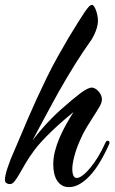

<svg xmlns="http://www.w3.org/2000/svg" viewBox="-81 -747 464 778"><path d="M360.8 -162.1Q343.8 -123.5 324.7 -91.6Q305.7 -59.6 284.9 -36.9Q264.2 -14.2 242.4 -1.5Q220.7 11.2 198.2 11.2Q181.6 11.2 169.7 3.9Q157.7 -3.4 149.9 -15.9Q142.1 -28.3 138.4 -45.2Q134.8 -62 134.8 -81.1Q134.8 -107.4 141.8 -134.8Q148.9 -162.1 160.4 -189Q171.9 -215.8 186.5 -241.9Q201.2 -268.1 216.8 -293Q197.3 -277.3 174.3 -257.3Q151.4 -237.3 129.2 -216.1Q106.9 -194.8 88.1 -174.3Q69.3 -153.8 58.1 -138.2Q36.1 -108.9 21.7 -83.7Q7.3 -58.6 -3.4 -40.3Q-14.2 -22 -22.7 -11.5Q-31.2 -1 -41 -1Q-47.9 -1 -54.4 -4.6Q-61 -8.3 -61 -19Q-61 -34.7 -50.3 -67.4Q-39.6 -100.1 -19 -146Q-8.8 -169.4 4.4 -200.7Q17.6 -231.9 33.4 -269Q49.3 -306.2 68.1 -347.2Q86.9 -388.2 107.9 -431.2Q128.4 -473.6 151.6 -515.1Q174.8 -556.6 196 -592.5Q217.3 -628.4 234.9 -656Q252.4 -683.6 262.2 -698.2Q271 -710.9 278.1 -719Q285.2 -727.1 292 -727.1Q296.4 -727.1 300.8 -720.2Q305.2 -713.4 308.6 -703.4Q312 -693.4 314 -682.6Q315.9 -671.9 315.9 -664.1Q315.9 -661.6 315.4 -654.1Q314.9 -646.5 311.5 -634.3Q308.1 -622.1 300.8 -606.2Q293.5 -590.3 279.8 -571.8Q269.5 -557.1 254.6 -535.2Q239.7 -513.2 223.1 -486.6Q206.5 -460 189.2 -430.7Q171.9 -401.4 155.8 -373Q144 -352.1 130.6 -327.1Q117.2 -302.2 103.3 -276.6Q89.4 -251 75.9 -225.6Q62.5 -200.2 50.8 -178.2Q73.2 -207.5 93.5 -230.2Q113.8 -252.9 129.4 -268.6Q147.5 -287.1 163.1 -300.8Q214.8 -346.7 245.1 -369.4Q275.4 -392.1 291 -392.1Q296.9 -392.1 304.2 -388.2Q311.5 -384.3 317.6 -377.7Q323.7 -371.1 327.9 -362.3Q332 -353.5 332 -344.2Q332 -332 322.8 -315.7Q313.5 -299.3 299.6 -278.1Q285.6 -256.8 270 -231Q254.4 -205.1 241.2 -173.8Q227.5 -142.1 219.7 -112.1Q211.9 -82 211.9 -61Q211.9 -46.9 216.1 -36.4Q220.2 -25.9 230 -25.9Q240.2 -25.9 254.4 -36.6Q268.6 -47.4 284.4 -66.4Q300.3 -85.4 316.4 -111.6Q332.5 -137.7 346.2 -168.9Q350.1 -176.8 355 -176.8Q357.9 -176.8 360.4 -174.8Q362.8 -172.9 362.8 -168.9Q362.8 -168 362.3 -165.8Q361.8 -163.6 360.8 -162.1Z"/></svg>

Font: Mervale Script
Style: Regular
Weight: 400
Designer: Astigmatic (AOETI)
Foundry: Astigmatic (AOETI)
Version: Version 1.000